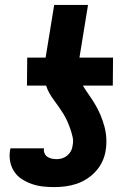

<svg xmlns="http://www.w3.org/2000/svg" viewBox="-20 -755 540 783"><path d="M202 8Q178 8 155 5.5Q132 3 110.5 -4.5Q89 -12 70 -24Q51 -36 38.5 -54.5Q26 -73 21.5 -96Q17 -119 21 -143L23 -150H160L159 -148Q158 -138 162 -129Q166 -120 174 -115Q182 -110 191.5 -108Q201 -106 212 -106Q223 -106 234 -109.5Q245 -113 254.5 -121Q264 -129 269.5 -139.5Q275 -150 276 -161Q280 -180 276 -197Q272 -214 266.5 -230Q261 -246 254 -261.5Q247 -277 238 -291.5Q229 -306 219.5 -319.5Q210 -333 200 -346.5Q190 -360 181.5 -375Q173 -390 168 -406H90L91 -520H166L201 -735H339L304 -520H441L440 -406H318Q330 -386 343.5 -367Q357 -348 369 -327.5Q381 -307 390 -285.5Q399 -264 405.5 -240.5Q412 -217 413.5 -192Q415 -167 411 -142Q408 -120 398 -98Q388 -76 372 -58Q356 -40 335.5 -26.5Q315 -13 292.5 -5.5Q270 2 247 5Q224 8 202 8Z"/></svg>

Font: Iosevka Term Curly Heavy
Style: Italic
Weight: 900
Italic angle: -9°
Designer: Belleve Invis
Foundry: Belleve Invis
Version: Version 32.3.0